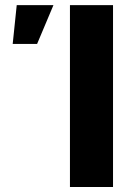

<svg xmlns="http://www.w3.org/2000/svg" viewBox="-20 -748 528 768"><path d="M432.1 -727.5V0H259.8V-727.5ZM30.8 -572.3 46.9 -727.5H193.8L128.4 -572.3Z"/></svg>

Font: Inter 16pt ExtraBold
Style: Regular
Weight: 800
Version: Version 4.001;git-66647c0bb